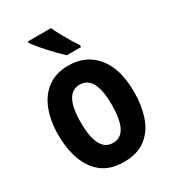

<svg xmlns="http://www.w3.org/2000/svg" viewBox="-188 -866 876 977"><g transform="rotate(-30 250.0 -378.0)"><path d="M250 10Q172 10 123 -28Q74 -66 51 -131Q28 -196 28 -275Q28 -358 52.5 -421.5Q77 -485 126 -521Q175 -557 249 -557Q351 -557 411.5 -483.5Q472 -410 472 -274Q472 -196 450.5 -131.5Q429 -67 380 -28.5Q331 10 250 10ZM250 -102Q297 -102 319 -145.5Q341 -189 341 -275Q341 -444 250 -444Q159 -444 159 -275Q159 -102 250 -102ZM269 -606Q251 -622 223.5 -650.5Q196 -679 170.5 -708.5Q145 -738 132 -757V-766H268Q277 -745 292.5 -716.5Q308 -688 324 -661.5Q340 -635 352 -618V-606Z"/></g></svg>

Font: Noto Sans Mono ExtraCondensed
Style: Bold
Weight: 700
Width: 2
Designer: Monotype Design Team
Foundry: Monotype Imaging Inc.
Version: Version 2.014